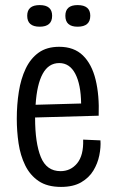

<svg xmlns="http://www.w3.org/2000/svg" viewBox="-20 -724 451 755"><path d="M220 11Q166 11 132 -12Q98 -35 79 -74Q60 -113 53 -160.5Q46 -208 46 -257Q46 -312 54 -363Q62 -414 81 -454Q100 -494 132 -517Q164 -540 213 -540Q271 -540 306 -506Q341 -472 356 -410.5Q371 -349 368 -269L118 -262V-260Q118 -162 140.5 -106.5Q163 -51 218 -51Q258 -51 283.5 -82Q309 -113 307 -175L375 -172Q377 -145 370.5 -113Q364 -81 347 -53Q330 -25 299 -7Q268 11 220 11ZM213 -476Q171 -476 148 -434Q125 -392 120 -312L299 -317Q298 -392 276 -434Q254 -476 213 -476ZM285 -619Q237 -619 237 -662Q237 -704 285 -704Q335 -704 335 -662Q335 -619 285 -619ZM136 -619Q87 -619 87 -662Q87 -704 136 -704Q185 -704 185 -662Q185 -619 136 -619Z"/></svg>

Font: Bricolage Grotesque 10pt Condensed Light
Style: Regular
Weight: 300
Width: 3
Designer: Mathieu Triay
Foundry: Atelier Triay
Version: Version 1.000; ttfautohint (v1.8.4.7-5d5b);gftools[0.9.32]